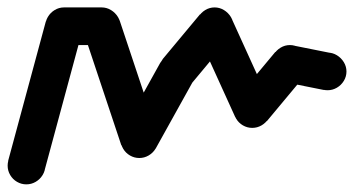

<svg xmlns="http://www.w3.org/2000/svg" viewBox="-20 -450 940 510"><path d="M0.3 -10Q0.3 3.3 7 14.8Q13.7 26.3 25.2 33Q36.7 39.7 50 39.7Q63.3 39.7 74.8 33Q86.3 26.3 93.3 14.8Q100.3 3.3 100.3 -10Q100.3 -23.3 93.3 -34.8Q86.3 -46.3 74.8 -53.3Q63.3 -60.3 50 -60.3Q36.7 -60.3 25.2 -53.3Q13.7 -46.3 7 -34.8Q0.3 -23.3 0.3 -10Z M1.7 -23 98.3 3 198.3 -367 101.7 -393Z M100.3 -380Q100.3 -366.7 107 -355.2Q113.7 -343.7 125.2 -337Q136.7 -330.3 150 -330.3Q163.3 -330.3 174.8 -337Q186.3 -343.7 193.3 -355.2Q200.3 -366.7 200.3 -380Q200.3 -393.3 193.3 -404.8Q186.3 -416.3 174.8 -423.3Q163.3 -430.3 150 -430.3Q136.7 -430.3 125.2 -423.3Q113.7 -416.3 107 -404.8Q100.3 -393.3 100.3 -380Z M150 -430.3V-330.3H250V-430.3Z M200.3 -380Q200.3 -366.7 207 -355.2Q213.7 -343.7 225.2 -337Q236.7 -330.3 250 -330.3Q263.3 -330.3 274.8 -337Q286.3 -343.7 293.3 -355.2Q300.3 -366.7 300.3 -380Q300.3 -393.3 293.3 -404.8Q286.3 -416.3 274.8 -423.3Q263.3 -430.3 250 -430.3Q236.7 -430.3 225.2 -423.3Q213.7 -416.3 207 -404.8Q200.3 -393.3 200.3 -380Z M297.7 -396 202.3 -364 302.3 -64 397.7 -96Z M300.3 -80Q300.3 -66.7 307 -55.2Q313.7 -43.7 325.2 -37Q336.7 -30.3 350 -30.3Q363.3 -30.3 374.8 -37Q386.3 -43.7 393.3 -55.2Q400.3 -66.7 400.3 -80Q400.3 -93.3 393.3 -104.8Q386.3 -116.3 374.8 -123.3Q363.3 -130.3 350 -130.3Q336.7 -130.3 325.2 -123.3Q313.7 -116.3 307 -104.8Q300.3 -93.3 300.3 -80Z M306.3 -104.3 393.7 -55.7 493.7 -235.7 406.3 -284.3Z M400.3 -260Q400.3 -246.7 407 -235.2Q413.7 -223.7 425.2 -217Q436.7 -210.3 450 -210.3Q463.3 -210.3 474.8 -217Q486.3 -223.7 493.3 -235.2Q500.3 -246.7 500.3 -260Q500.3 -273.3 493.3 -284.8Q486.3 -296.3 474.8 -303.3Q463.3 -310.3 450 -310.3Q436.7 -310.3 425.2 -303.3Q413.7 -296.3 407 -284.8Q400.3 -273.3 400.3 -260Z M411.3 -292 488.7 -228 588.7 -348 511.3 -412Z M500.3 -380Q500.3 -366.7 507 -355.2Q513.7 -343.7 525.2 -337Q536.7 -330.3 550 -330.3Q563.3 -330.3 574.8 -337Q586.3 -343.7 593.3 -355.2Q600.3 -366.7 600.3 -380Q600.3 -393.3 593.3 -404.8Q586.3 -416.3 574.8 -423.3Q563.3 -430.3 550 -430.3Q536.7 -430.3 525.2 -423.3Q513.7 -416.3 507 -404.8Q500.3 -393.3 500.3 -380Z M595.3 -400.7 504.7 -359.3 604.7 -139.3 695.3 -180.7Z M600.3 -160Q600.3 -146.7 607 -135.2Q613.7 -123.7 625.2 -117Q636.7 -110.3 650 -110.3Q663.3 -110.3 674.8 -117Q686.3 -123.7 693.3 -135.2Q700.3 -146.7 700.3 -160Q700.3 -173.3 693.3 -184.8Q686.3 -196.3 674.8 -203.3Q663.3 -210.3 650 -210.3Q636.7 -210.3 625.2 -203.3Q613.7 -196.3 607 -184.8Q600.3 -173.3 600.3 -160Z M611.3 -192 688.7 -128 788.7 -248 711.3 -312Z M700.3 -280Q700.3 -266.7 707 -255.2Q713.7 -243.7 725.2 -237Q736.7 -230.3 750 -230.3Q763.3 -230.3 774.8 -237Q786.3 -243.7 793.3 -255.2Q800.3 -266.7 800.3 -280Q800.3 -293.3 793.3 -304.8Q786.3 -316.3 774.8 -323.3Q763.3 -330.3 750 -330.3Q736.7 -330.3 725.2 -323.3Q713.7 -316.3 707 -304.8Q700.3 -293.3 700.3 -280Z M759.7 -329 740.3 -231 840.3 -211 859.7 -309Z M800.3 -260Q800.3 -246.7 807 -235.2Q813.7 -223.7 825.2 -217Q836.7 -210.3 850 -210.3Q863.3 -210.3 874.8 -217Q886.3 -223.7 893.3 -235.2Q900.3 -246.7 900.3 -260Q900.3 -273.3 893.3 -284.8Q886.3 -296.3 874.8 -303.3Q863.3 -310.3 850 -310.3Q836.7 -310.3 825.2 -303.3Q813.7 -296.3 807 -284.8Q800.3 -273.3 800.3 -260Z"/></svg>

Font: Linefont Thin
Style: Regular
Weight: 100
Monospace: yes
Version: Version 3.002;gftools[0.9.33]